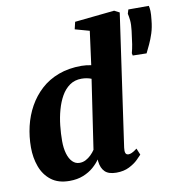

<svg xmlns="http://www.w3.org/2000/svg" viewBox="-89 -900 939 993"><g transform="rotate(-10 380.5 -403.5)"><path d="M504 -110Q501.5 -92 505.2 -82.2Q509 -72.5 521 -72.5Q528 -72.5 538.2 -76.8Q548.5 -81 566 -94.5L580 -60.5Q573.5 -53 556.2 -36Q539 -19 510.5 -4.5Q482 10 443 10Q402 10 382.8 -9Q363.5 -28 359.5 -63L358.5 -74Q345.5 -54.5 323.2 -35Q301 -15.5 269.5 -2.8Q238 10 197 10Q137.5 10 100.5 -18.8Q63.5 -47.5 46.5 -94.2Q29.5 -141 29.5 -195Q29.5 -251.5 42.2 -305.8Q55 -360 81 -406.8Q107 -453.5 146.2 -489.5Q185.5 -525.5 239 -545.5Q292.5 -565.5 359.5 -565.5Q371.5 -565.5 384.8 -564Q398 -562.5 410.5 -560L434 -736.5L358.5 -757.5L367.5 -795.5L576 -817L603 -803ZM400 -490.5Q389 -495 376 -497.5Q363 -500 348.5 -500Q312.5 -500 286.2 -481.5Q260 -463 242.2 -431.8Q224.5 -400.5 213.8 -361.5Q203 -322.5 198.5 -280.5Q194 -238.5 194 -199.5Q194 -162 202.5 -133.2Q211 -104.5 226.8 -88.8Q242.5 -73 264 -73Q281.5 -73 296.5 -80.8Q311.5 -88.5 324.5 -101.2Q337.5 -114 346 -127ZM703 -570.5 630.5 -572 628 -584.5Q633.5 -604 637.8 -630.2Q642 -656.5 647 -699Q651 -732 648.8 -753.5Q646.5 -775 643 -789L649.5 -810.5H757Q760 -800 760.8 -783Q761.5 -766 758 -736Q754.5 -698 744.8 -667.8Q735 -637.5 723.8 -613.8Q712.5 -590 703 -570.5Z"/></g></svg>

Font: Merriweather 24pt Black
Style: Italic
Weight: 900
Italic angle: -7.8°
Designer: Eben Sorkin
Foundry: Eben Sorkin
Version: Version 2.101